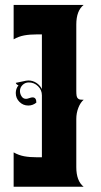

<svg xmlns="http://www.w3.org/2000/svg" viewBox="-20 -625 401 763"><path d="M34.2 -19.5Q54.2 -8.1 76.2 -4Q98.1 0 127 0H146.5V-246.1Q146.5 -267.3 131.2 -282.3Q116 -297.4 94.5 -297.4Q80.1 -297.4 69.7 -287.4Q59.3 -277.3 59.3 -263.2Q59.3 -252.2 65.7 -242.2Q72 -232.2 83.5 -232.2Q88.6 -232.2 96.4 -235.1Q104.2 -238 109.4 -238Q124.5 -238 124.5 -217.3Q110.4 -205.6 92.5 -205.6Q71.8 -205.6 57.3 -220.1Q42.7 -234.6 42.7 -255.4Q42.7 -272.7 53.5 -286.1Q45.7 -288.1 42.5 -295.7Q49.6 -296.6 67.4 -300.9Q85.2 -305.2 92.5 -305.2Q109.9 -305.2 124.4 -295.8Q138.9 -286.4 146.5 -271.2V-488.3H127Q98.1 -488.3 76.2 -484.3Q54.2 -480.2 34.2 -468.8V-605.5H312.5Q283.2 -582.5 283.2 -527.3V-263.7Q283.2 -251 284.5 -243.9Q285.9 -236.8 290 -233.4Q294.2 -230 298.7 -229.2Q303.2 -228.5 312.5 -228.5Q299.8 -218 291.5 -197Q283.2 -176 283.2 -152.3V39.1Q283.2 94.2 312.5 117.2H34.2Z"/></svg>

Font: Agreloy
Style: Medium
Weight: 400
Designer: gluk
Foundry: gluk
Version: Version 0.27